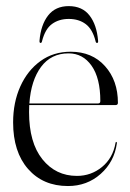

<svg xmlns="http://www.w3.org/2000/svg" viewBox="-20 -614 436 644"><path d="M375.5 -269Q375.5 -261.5 367 -261.5H78Q77.5 -250 77.5 -238Q77.5 -135.5 122.2 -79.8Q167 -24 238 -24Q285.5 -24 322 -53.8Q358.5 -83.5 367.5 -134.5Q368 -138 369.5 -138Q372.5 -138 372 -133.5Q363.5 -71.5 317.8 -30.8Q272 10 208 10Q124.5 10 74.2 -47.2Q24 -104.5 24 -203.5Q24 -270.5 48.2 -324.2Q72.5 -378 115.8 -409.2Q159 -440.5 217 -440.5Q289 -440.5 332.2 -392.2Q375.5 -344 375.5 -269ZM210 -435Q151.5 -435 117.8 -389.8Q84 -344.5 78.5 -267H309Q316.5 -267 316.5 -275Q316.5 -352 287.2 -393.5Q258 -435 210 -435ZM210.5 -550.5Q178 -550.5 154.8 -533.8Q131.5 -517 121 -476Q120 -470 116 -470Q112 -470 112.5 -477.5Q117 -531 141.5 -562.2Q166 -593.5 210.5 -593.5Q256 -593.5 280.2 -562.2Q304.5 -531 309 -477.5Q310 -470 305.5 -470Q301.5 -470 300.5 -476Q290.5 -516 267.5 -533.2Q244.5 -550.5 210.5 -550.5Z"/></svg>

Font: Fraunces 144pt S000 Light
Style: Regular
Weight: 300
Version: Version 1.000; ttfautohint (v1.8.3)